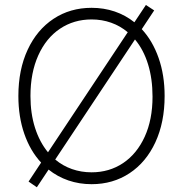

<svg xmlns="http://www.w3.org/2000/svg" viewBox="-20 -749 754 791"><path d="M97.7 -1 149.4 -79.1Q104.5 -127.4 80.1 -197.8Q55.7 -268.1 55.7 -353.5Q55.7 -461.9 94 -544.2Q132.3 -626.5 200.7 -671.6Q269 -716.8 357.4 -716.8Q407.7 -716.8 452.4 -701.7Q497.1 -686.5 533.7 -657.2L581.1 -728.5L615.2 -706.1L564 -628.9Q608.9 -580.6 633.5 -510Q658.2 -439.5 658.2 -353.5Q658.2 -245.1 620.1 -162.8Q582 -80.6 513.7 -35.4Q445.3 9.8 357.4 9.8Q306.6 9.8 261.7 -5.6Q216.8 -21 180.2 -50.3L131.8 22.5ZM536.1 -586.4 207.5 -91.8Q238.3 -65.9 276.4 -52.5Q314.5 -39.1 357.4 -39.1Q430.2 -39.1 487.1 -77.1Q543.9 -115.2 576.2 -185.8Q608.4 -256.3 608.4 -350.6Q608.4 -424.8 589.8 -484.6Q571.3 -544.4 536.1 -586.4ZM177.7 -121.6 506.3 -616.2Q475.6 -642.1 437.7 -655.5Q399.9 -668.9 357.4 -668.9Q284.2 -668.9 227.1 -630.6Q169.9 -592.3 137.7 -520.8Q105.5 -449.2 105.5 -353.5Q105.5 -281.2 124.3 -222.4Q143.1 -163.6 177.7 -121.6Z"/></svg>

Font: Pretendard ExtraLight
Style: Regular
Weight: 200
Designer: Base glyphs from Inter by Rasmus Andersson; Hangeul glyphs from Noto Sans CJK(Source Han Sans) by Jang Soo-young and Kan
Foundry: Kil Hyung-jin
Version: Version 1.309